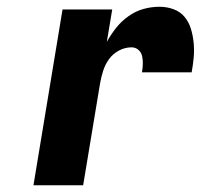

<svg xmlns="http://www.w3.org/2000/svg" viewBox="-20 -548 640 568"><path d="M79 0 165 -520H312L296 -424Q308 -446 323.5 -465.5Q339 -485 360 -500Q381 -515 404.5 -521.5Q428 -528 452 -528Q474 -528 494 -520.5Q514 -513 526.5 -497.5Q539 -482 545 -462Q551 -442 553 -420.5Q555 -399 553 -377.5Q551 -356 547 -334H400Q402 -346 402.5 -358Q403 -370 400.5 -381.5Q398 -393 389.5 -400.5Q381 -408 369 -408Q350 -408 332 -398.5Q314 -389 302.5 -373Q291 -357 285 -338Q279 -319 276 -301L226 0Z"/></svg>

Font: Iosevka Heavy Extended Oblique
Style: Regular
Weight: 900
Width: 7
Italic angle: -9°
Monospace: yes
Designer: Belleve Invis
Foundry: Belleve Invis
Version: Version 32.5.0; ttfautohint (v1.8.4)